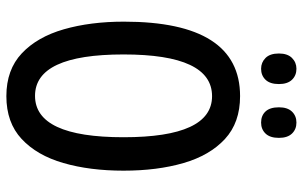

<svg xmlns="http://www.w3.org/2000/svg" viewBox="-194 -747 951 603"><g transform="rotate(90 281.5 -445.5)"><path d="M516 -358Q516 -252 492 -169Q468 -86 416.5 -38Q365 10 282 10Q199 10 147.5 -38.5Q96 -87 72 -170.5Q48 -254 48 -359Q48 -724 282 -724Q365 -724 416.5 -676.5Q468 -629 492 -546.5Q516 -464 516 -358ZM151 -358Q151 -80 281 -80Q411 -80 411 -358Q411 -636 282 -636Q151 -636 151 -358ZM148 -846Q148 -873 162 -887Q176 -901 196 -901Q217 -901 230.5 -887Q244 -873 244 -846Q244 -818 230.5 -804Q217 -790 196 -790Q176 -790 162 -804Q148 -818 148 -846ZM317 -846Q317 -873 330.5 -887Q344 -901 365 -901Q386 -901 399.5 -887Q413 -873 413 -846Q413 -818 399.5 -804Q386 -790 365 -790Q343 -790 330 -804Q317 -818 317 -846Z"/></g></svg>

Font: Noto Sans Khmer UI ExtraCondensed Medium
Style: Regular
Weight: 500
Width: 2
Designer: Danh Hong and the Monotype Design Team
Foundry: Monotype Imaging Inc.
Version: Version 2.002; ttfautohint (v1.8.4.7-5d5b)